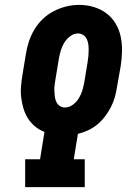

<svg xmlns="http://www.w3.org/2000/svg" viewBox="-20 -766 540 786"><path d="M83 0V-114H144L162 -226Q141 -234 124 -248Q107 -262 95 -280.5Q83 -299 76.5 -320.5Q70 -342 67 -365.5Q64 -389 66 -412.5Q68 -436 72 -460L86 -545Q90 -571 98.5 -596.5Q107 -622 121 -645.5Q135 -669 155.5 -688.5Q176 -708 200.5 -720.5Q225 -733 251 -739.5Q277 -746 304 -746Q335 -746 363.5 -737.5Q392 -729 415 -712Q438 -695 453 -670Q468 -645 474 -616.5Q480 -588 479.5 -557Q479 -526 474 -495L459 -410Q456 -389 450 -368Q444 -347 434 -327.5Q424 -308 410 -289.5Q396 -271 378.5 -256.5Q361 -242 340.5 -232.5Q320 -223 299 -218L282 -114H327V0ZM245 -326Q263 -326 278 -337Q293 -348 302.5 -363.5Q312 -379 317 -395.5Q322 -412 325 -429L339 -514Q341 -526 342 -538Q343 -550 343 -562Q343 -574 341.5 -585Q340 -596 335 -606.5Q330 -617 320.5 -623Q311 -629 299 -629Q282 -629 267 -617.5Q252 -606 243 -591Q234 -576 229 -559.5Q224 -543 221 -526L207 -441Q205 -429 203.5 -417.5Q202 -406 202.5 -394Q203 -382 204.5 -370.5Q206 -359 210.5 -349Q215 -339 224.5 -332.5Q234 -326 245 -326Z"/></svg>

Font: Iosevka Slab Heavy
Style: Italic
Weight: 900
Italic angle: -9°
Monospace: yes
Designer: Belleve Invis
Foundry: Belleve Invis
Version: Version 11.1.0; ttfautohint (v1.8.3)